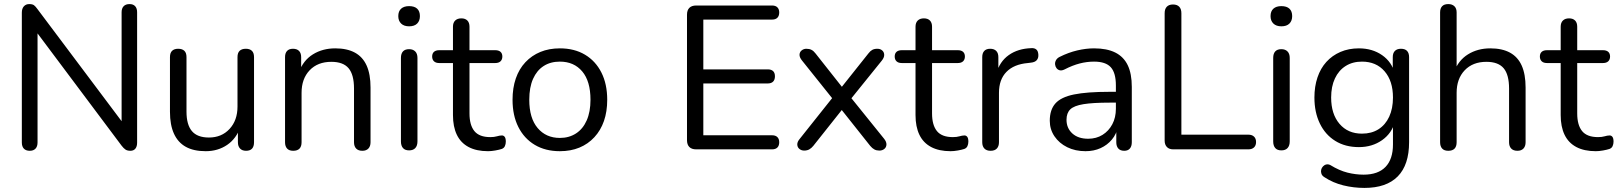

<svg xmlns="http://www.w3.org/2000/svg" viewBox="-20 -732 7928 941"><path d="M126 7Q107 7 97 -3.5Q87 -14 87 -34V-670Q87 -690 97 -701Q107 -712 123 -712Q139 -712 146.5 -706.5Q154 -701 164 -687L600 -106H576V-672Q576 -691 586 -701.5Q596 -712 615 -712Q633 -712 642.5 -701.5Q652 -691 652 -672V-33Q652 -14 643.5 -3.5Q635 7 619 7Q604 7 595 1Q586 -5 576 -18L141 -599H164V-34Q164 -14 154 -3.5Q144 7 126 7Z M988 9Q929 9 890.5 -12.5Q852 -34 832.5 -77Q813 -120 813 -184V-452Q813 -473 823.5 -483Q834 -493 853 -493Q873 -493 883.5 -483Q894 -473 894 -452V-185Q894 -121 920.5 -89.5Q947 -58 1004 -58Q1066 -58 1105 -100Q1144 -142 1144 -210V-452Q1144 -473 1154.5 -483Q1165 -493 1185 -493Q1204 -493 1214.5 -483Q1225 -473 1225 -452V-35Q1225 7 1186 7Q1167 7 1156.5 -4Q1146 -15 1146 -35V-126L1159 -112Q1139 -53 1093.5 -22Q1048 9 988 9Z M1417 7Q1397 7 1387 -4Q1377 -15 1377 -35V-452Q1377 -472 1387 -482.5Q1397 -493 1416 -493Q1435 -493 1445.5 -482.5Q1456 -472 1456 -452V-366L1445 -378Q1466 -436 1513.5 -465.5Q1561 -495 1623 -495Q1681 -495 1719.5 -474Q1758 -453 1777 -410.5Q1796 -368 1796 -303V-35Q1796 -15 1785.5 -4Q1775 7 1756 7Q1736 7 1725.5 -4Q1715 -15 1715 -35V-298Q1715 -366 1688.5 -397.5Q1662 -429 1604 -429Q1537 -429 1497.5 -387.5Q1458 -346 1458 -277V-35Q1458 7 1417 7Z M1985 5Q1965 5 1955 -6.5Q1945 -18 1945 -39V-448Q1945 -469 1955 -480Q1965 -491 1985 -491Q2004 -491 2015 -480Q2026 -469 2026 -448V-39Q2026 -18 2015.5 -6.5Q2005 5 1985 5ZM1985 -603Q1960 -603 1946 -616.5Q1932 -630 1932 -653Q1932 -677 1946 -689.5Q1960 -702 1985 -702Q2011 -702 2024.5 -689.5Q2038 -677 2038 -653Q2038 -630 2024.5 -616.5Q2011 -603 1985 -603Z M2372 9Q2315 9 2276.5 -11.5Q2238 -32 2219 -71.5Q2200 -111 2200 -168V-423H2133Q2116 -423 2107 -431.5Q2098 -440 2098 -455Q2098 -470 2107 -478Q2116 -486 2133 -486H2200V-601Q2200 -621 2211 -631.5Q2222 -642 2241 -642Q2260 -642 2270.5 -631.5Q2281 -621 2281 -601V-486H2407Q2424 -486 2433 -478Q2442 -470 2442 -455Q2442 -440 2433 -431.5Q2424 -423 2407 -423H2281V-176Q2281 -119 2305 -89.5Q2329 -60 2383 -60Q2402 -60 2415.5 -64Q2429 -68 2438 -68Q2447 -69 2453 -62Q2459 -55 2459 -38Q2459 -26 2454.5 -16Q2450 -6 2439 -2Q2427 2 2407.5 5.5Q2388 9 2372 9Z M2724 9Q2653 9 2601 -22Q2549 -53 2520.5 -109.5Q2492 -166 2492 -243Q2492 -301 2508 -347.5Q2524 -394 2555 -427Q2586 -460 2628.5 -477.5Q2671 -495 2724 -495Q2795 -495 2847 -464Q2899 -433 2927.5 -376.5Q2956 -320 2956 -243Q2956 -185 2940 -139Q2924 -93 2893 -59.5Q2862 -26 2819.5 -8.5Q2777 9 2724 9ZM2724 -56Q2769 -56 2803 -78Q2837 -100 2855.5 -142Q2874 -184 2874 -243Q2874 -334 2833.5 -382Q2793 -430 2724 -430Q2678 -430 2644.5 -408.5Q2611 -387 2592.5 -345.5Q2574 -304 2574 -243Q2574 -153 2615 -104.5Q2656 -56 2724 -56Z M3392 0Q3370 0 3358.5 -11.5Q3347 -23 3347 -45V-660Q3347 -682 3358.5 -693.5Q3370 -705 3392 -705H3764Q3781 -705 3790 -696Q3799 -687 3799 -671Q3799 -654 3790 -645Q3781 -636 3764 -636H3427V-392H3743Q3760 -392 3769 -383.5Q3778 -375 3778 -358Q3778 -341 3769 -332Q3760 -323 3743 -323H3427V-69H3764Q3781 -69 3790 -60Q3799 -51 3799 -35Q3799 -18 3790 -9Q3781 0 3764 0Z M3921 6Q3908 6 3898 -2Q3888 -10 3887.5 -23.5Q3887 -37 3900 -52L4075 -272V-230L3911 -435Q3898 -451 3898.5 -464Q3899 -477 3909 -485Q3919 -493 3932 -493Q3947 -493 3957.5 -487.5Q3968 -482 3977 -470L4120 -289H4092L4236 -470Q4245 -482 4255 -487.5Q4265 -493 4280 -493Q4294 -493 4303.5 -485Q4313 -477 4313.5 -463.5Q4314 -450 4301 -434L4138 -232V-269L4313 -52Q4325 -37 4324.5 -23.5Q4324 -10 4314 -2Q4304 6 4290 6Q4276 6 4265.5 0.5Q4255 -5 4245 -17L4091 -211H4120L3966 -17Q3957 -6 3946.5 0Q3936 6 3921 6Z M4639 9Q4582 9 4543.5 -11.5Q4505 -32 4486 -71.5Q4467 -111 4467 -168V-423H4400Q4383 -423 4374 -431.5Q4365 -440 4365 -455Q4365 -470 4374 -478Q4383 -486 4400 -486H4467V-601Q4467 -621 4478 -631.5Q4489 -642 4508 -642Q4527 -642 4537.5 -631.5Q4548 -621 4548 -601V-486H4674Q4691 -486 4700 -478Q4709 -470 4709 -455Q4709 -440 4700 -431.5Q4691 -423 4674 -423H4548V-176Q4548 -119 4572 -89.5Q4596 -60 4650 -60Q4669 -60 4682.5 -64Q4696 -68 4705 -68Q4714 -69 4720 -62Q4726 -55 4726 -38Q4726 -26 4721.5 -16Q4717 -6 4706 -2Q4694 2 4674.5 5.5Q4655 9 4639 9Z M4835 7Q4815 7 4804.5 -4Q4794 -15 4794 -35V-452Q4794 -472 4804 -482.5Q4814 -493 4833 -493Q4852 -493 4862.5 -482.5Q4873 -472 4873 -452V-371H4863Q4879 -430 4924 -462Q4969 -494 5035 -496Q5050 -497 5059 -489.5Q5068 -482 5069 -464Q5070 -447 5061 -437Q5052 -427 5033 -425L5017 -423Q4949 -417 4912.5 -379.5Q4876 -342 4876 -277V-35Q4876 -15 4865.5 -4Q4855 7 4835 7Z M5300 9Q5250 9 5210.5 -10.5Q5171 -30 5148 -64Q5125 -98 5125 -140Q5125 -194 5152.5 -225Q5180 -256 5243.5 -269Q5307 -282 5417 -282H5462V-229H5418Q5337 -229 5290.5 -221.5Q5244 -214 5225.5 -196Q5207 -178 5207 -145Q5207 -104 5235.5 -78Q5264 -52 5313 -52Q5353 -52 5383.5 -71Q5414 -90 5431.5 -123Q5449 -156 5449 -199V-313Q5449 -375 5424 -402.5Q5399 -430 5342 -430Q5307 -430 5272 -421Q5237 -412 5198 -392Q5184 -385 5174 -387.5Q5164 -390 5158 -398Q5152 -406 5151 -416.5Q5150 -427 5155.5 -437Q5161 -447 5173 -453Q5217 -475 5260 -485Q5303 -495 5342 -495Q5405 -495 5446 -474.5Q5487 -454 5507 -412.5Q5527 -371 5527 -306V-35Q5527 -15 5517.5 -4Q5508 7 5490 7Q5471 7 5461 -4Q5451 -15 5451 -35V-113H5460Q5452 -75 5429.5 -48Q5407 -21 5374 -6Q5341 9 5300 9Z M5730 0Q5710 0 5699 -11.5Q5688 -23 5688 -43V-667Q5688 -688 5698.5 -699Q5709 -710 5729 -710Q5749 -710 5759.5 -699Q5770 -688 5770 -667V-72H6098Q6116 -72 6126 -62.5Q6136 -53 6136 -36Q6136 -19 6126 -9.5Q6116 0 6098 0Z M6260 5Q6240 5 6230 -6.5Q6220 -18 6220 -39V-448Q6220 -469 6230 -480Q6240 -491 6260 -491Q6279 -491 6290 -480Q6301 -469 6301 -448V-39Q6301 -18 6290.5 -6.5Q6280 5 6260 5ZM6260 -603Q6235 -603 6221 -616.5Q6207 -630 6207 -653Q6207 -677 6221 -689.5Q6235 -702 6260 -702Q6286 -702 6299.5 -689.5Q6313 -677 6313 -653Q6313 -630 6299.5 -616.5Q6286 -603 6260 -603Z M6667 189Q6614 189 6563.5 176.5Q6513 164 6472 137Q6460 130 6456.5 120Q6453 110 6455 100.5Q6457 91 6464 83.5Q6471 76 6480.5 74Q6490 72 6500 77Q6544 104 6584 114Q6624 124 6663 124Q6734 124 6770.5 86Q6807 48 6807 -24V-137H6817Q6802 -79 6753.5 -45Q6705 -11 6640 -11Q6573 -11 6524 -41.5Q6475 -72 6448.5 -127Q6422 -182 6422 -254Q6422 -308 6437 -352.5Q6452 -397 6480.5 -428.5Q6509 -460 6549.5 -477.5Q6590 -495 6640 -495Q6706 -495 6754 -461.5Q6802 -428 6816 -371L6806 -359V-452Q6806 -472 6816.5 -482.5Q6827 -493 6846 -493Q6866 -493 6876 -482.5Q6886 -472 6886 -452V-35Q6886 76 6830.5 132.5Q6775 189 6667 189ZM6655 -77Q6702 -77 6736 -98.5Q6770 -120 6788.5 -160Q6807 -200 6807 -254Q6807 -335 6766 -382.5Q6725 -430 6655 -430Q6609 -430 6575 -408.5Q6541 -387 6522.5 -347.5Q6504 -308 6504 -254Q6504 -173 6545 -125Q6586 -77 6655 -77Z M7078 7Q7058 7 7048 -4Q7038 -15 7038 -35V-671Q7038 -691 7048 -701.5Q7058 -712 7078 -712Q7097 -712 7108 -701.5Q7119 -691 7119 -671V-378H7106Q7127 -436 7174.5 -465.5Q7222 -495 7284 -495Q7342 -495 7380.5 -474Q7419 -453 7438 -410.5Q7457 -368 7457 -303V-35Q7457 -15 7446.5 -4Q7436 7 7417 7Q7397 7 7386.5 -4Q7376 -15 7376 -35V-298Q7376 -366 7349.5 -397.5Q7323 -429 7265 -429Q7198 -429 7158.5 -387.5Q7119 -346 7119 -277V-35Q7119 7 7078 7Z M7801 9Q7744 9 7705.5 -11.5Q7667 -32 7648 -71.5Q7629 -111 7629 -168V-423H7562Q7545 -423 7536 -431.5Q7527 -440 7527 -455Q7527 -470 7536 -478Q7545 -486 7562 -486H7629V-601Q7629 -621 7640 -631.5Q7651 -642 7670 -642Q7689 -642 7699.5 -631.5Q7710 -621 7710 -601V-486H7836Q7853 -486 7862 -478Q7871 -470 7871 -455Q7871 -440 7862 -431.5Q7853 -423 7836 -423H7710V-176Q7710 -119 7734 -89.5Q7758 -60 7812 -60Q7831 -60 7844.5 -64Q7858 -68 7867 -68Q7876 -69 7882 -62Q7888 -55 7888 -38Q7888 -26 7883.5 -16Q7879 -6 7868 -2Q7856 2 7836.5 5.5Q7817 9 7801 9Z"/></svg>

Font: Nunito ExtraLight
Style: Regular
Weight: 400
Version: Version 3.602